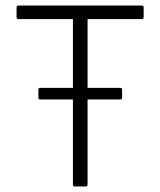

<svg xmlns="http://www.w3.org/2000/svg" viewBox="-20 -675 580 695"><path d="M250 0Q244 0 244 -7V-315H125Q119 -315 119 -321V-350Q119 -357 125 -357H244V-606H47Q40 -606 40 -613V-648Q40 -655 47 -655H493Q500 -655 500 -648V-613Q500 -606 493 -606H297V-357H415Q422 -357 422 -350V-321Q422 -315 415 -315H297V-7Q297 0 290 0Z"/></svg>

Font: Sofia Sans Light
Style: Regular
Weight: 300
Designer: Botio Nikoltchev, Ani Petrova
Foundry: lettersoup
Version: Version 4.100; ttfautohint (v1.8.3)